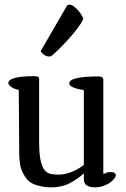

<svg xmlns="http://www.w3.org/2000/svg" viewBox="-20 -793 542 829"><path d="M89 -29Q71 -56 67 -81.5Q63 -107 63 -132L61 -405Q42 -408 29 -417.5Q16 -427 16 -434Q16 -449 44 -456.5Q72 -464 125 -464Q136 -464 141.5 -462.5Q147 -461 149 -454V-180Q149 -131 155 -102.5Q161 -74 171.5 -60Q182 -46 197.5 -42.5Q213 -39 232 -39Q260 -39 289 -50.5Q318 -62 342 -81V-404Q319 -407 299 -414.5Q279 -422 279 -433Q279 -448 311 -455.5Q343 -463 404 -463Q412 -463 418 -461Q424 -459 426 -451V-43Q435 -43 438.5 -46.5Q442 -50 459 -50Q480 -50 480 -35Q480 -31 474 -22.5Q468 -14 456.5 -5.5Q445 3 427.5 9.5Q410 16 387 16Q369 16 355.5 8Q342 0 342 -19V-44Q312 -18 279 -1Q246 16 200 16Q170 16 138 6.5Q106 -3 89 -29ZM192 -549Q179 -549 167.5 -558.5Q156 -568 156 -572V-573L269 -768Q273 -773 279 -773Q288 -773 298.5 -765.5Q309 -758 318 -747.5Q327 -737 333 -727Q339 -717 339 -712V-710Q331 -692 312.5 -668Q294 -644 273 -621Q252 -598 232.5 -579Q213 -560 203 -552Q199 -549 192 -549Z"/></svg>

Font: Asar
Style: Regular
Weight: 400
Designer: Eben Sorkin
Foundry: Eben Sorkin, Pria Ravichandran
Version: Version 1.003; ttfautohint (v1.3) -l 8 -r 50 -G 0 -x 0 -H 45